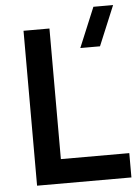

<svg xmlns="http://www.w3.org/2000/svg" viewBox="-56 -845 645 889"><g transform="rotate(-5 267.0 -401.0)"><path d="M80 0H518.5V-113H200.5V-720H80ZM335 -617.5H426.5L503.5 -802.5H412Z"/></g></svg>

Font: Manrope
Style: Bold
Weight: 700
Designer: Mikhail Sharanda
Foundry: Mikhail Sharanda
Version: Version 4.505;FEAKit 1.0